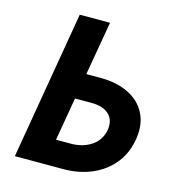

<svg xmlns="http://www.w3.org/2000/svg" viewBox="-105 -788 792 876"><g transform="rotate(15 291.0 -350.0)"><path d="M164 -700H307L263 -446H336Q410 -445 464 -418Q518 -391 544 -341Q570 -291 560 -223Q550 -154 511 -104Q472 -54 410.5 -27Q349 0 273 0H45ZM327 -325H242L207 -121H281Q334 -122 373.5 -148Q413 -174 423 -223Q431 -271 404 -297.5Q377 -324 327 -325Z"/></g></svg>

Font: Von Semi
Style: Italic
Weight: 600
Version: Version 4.000; ttfautohint (v1.8.4.7-5d5b)